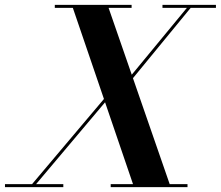

<svg xmlns="http://www.w3.org/2000/svg" viewBox="-72 -770 908 790"><path d="M479.5 0 223.5 -750H370.5L630.5 0ZM-51.5 0V-12.5H188.5V0ZM49.5 0 401.5 -417H417.5L66 0ZM383.5 0V-12.5H699.5V0ZM153.5 -737.5V-750H469.5V-737.5ZM399.5 -377 705.5 -748H721L416.5 -377ZM596.5 -737.5V-750H816.5V-737.5Z"/></svg>

Font: Bodoni Moda 18pt SemiBold
Style: Italic
Weight: 600
Italic angle: -13°
Designer: Owen Earl
Foundry: indestructible type
Version: Version 2.005